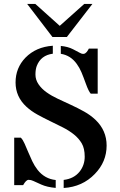

<svg xmlns="http://www.w3.org/2000/svg" viewBox="-20 -941 608 976"><path d="M289.1 -707.5Q325.2 -704.1 350.8 -690.9Q376.5 -677.7 386 -672.4Q395.5 -667 402.1 -667Q408.7 -667 413.1 -669.9Q417.5 -672.9 420.9 -676.8Q424.3 -680.7 426.8 -685.3Q429.2 -689.9 431.6 -693.8H476.6V-464.8H441.4Q430.7 -476.1 417 -513.9Q403.3 -551.8 393.8 -574.2Q384.3 -596.7 370.1 -616.2Q338.9 -659.7 289.1 -667.5ZM97.7 0H52.2V-241.2H85.9Q96.7 -230 105.2 -210.4Q113.8 -190.9 123.3 -168.2Q132.8 -145.5 144 -121.6Q155.3 -97.7 171.4 -77.1Q207.5 -31.7 263.2 -25.9V14.2Q219.2 10.3 190.2 -2.7Q161.1 -15.6 149.4 -21.2Q137.7 -26.9 125.2 -26.9Q112.8 -26.9 97.7 0ZM303.7 -26.4Q356.4 -32.7 385.3 -69.3Q410.6 -102.1 410.6 -144.3Q410.6 -186.5 395.5 -212.2Q380.4 -237.8 355.7 -257.6Q331.1 -277.3 299.3 -293.5Q267.6 -309.6 234.6 -325.4Q201.7 -341.3 170.2 -358.6Q138.7 -376 114.3 -398.4Q59.1 -449.2 59.1 -522Q59.1 -595.7 109.4 -647.9Q163.1 -702.6 248.5 -708.5V-668Q188 -660.2 167 -606Q160.2 -588.4 160.2 -562Q160.2 -535.6 175.8 -512.7Q191.4 -489.7 216.8 -471.7Q242.2 -453.6 274.7 -438.5Q307.1 -423.3 341.1 -407.7Q375 -392.1 407.5 -374Q439.9 -356 465.3 -332Q522 -277.8 522 -201.2Q522 -118.2 461.9 -56.6Q398.9 8.8 303.7 14.6ZM246.6 -752.9 118.2 -920.9H159.7L283.7 -809.6L408.2 -920.9H449.7L319.8 -752.9Z"/></svg>

Font: Stardos Stencil
Style: Regular
Weight: 400
Version: Version 1.000